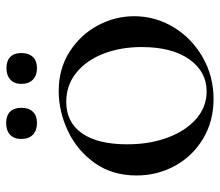

<svg xmlns="http://www.w3.org/2000/svg" viewBox="-64 -622 699 610"><g transform="rotate(-90 285.0 -317.5)"><path d="M32 -233Q32 -310 72 -366Q112 -422 174 -451Q236 -480 300 -480Q371 -480 425 -445.5Q479 -411 508.5 -356Q538 -301 538 -240Q538 -173 503 -115Q468 -57 407.5 -22.5Q347 12 275 12Q204 12 148.5 -21.5Q93 -55 62.5 -111Q32 -167 32 -233ZM440 -217Q440 -283 419 -337.5Q398 -392 358.5 -424Q319 -456 266 -456Q201 -456 166 -406Q131 -356 131 -262Q131 -191 152.5 -133.5Q174 -76 212 -43Q250 -10 299 -10Q362 -10 401 -65Q440 -120 440 -217ZM148 -599Q148 -622 161.5 -634.5Q175 -647 199 -647Q222 -647 234.5 -634.5Q247 -622 247 -599Q247 -575 234.5 -562Q222 -549 199 -549Q175 -549 161.5 -562Q148 -575 148 -599ZM323 -599Q323 -621 336.5 -633.5Q350 -646 373 -646Q396 -646 408.5 -634Q421 -622 421 -599Q421 -575 408.5 -562Q396 -549 373 -549Q350 -549 336.5 -562Q323 -575 323 -599Z"/></g></svg>

Font: Cormorant SC SemiBold
Style: Regular
Weight: 600
Designer: Christian Thalmann (Catharsis Fonts)
Version: Version 3.000